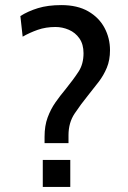

<svg xmlns="http://www.w3.org/2000/svg" viewBox="-20 -734 502 754"><path d="M155 -172V-197Q155 -240 167 -272.5Q179 -305 197.5 -331.5Q216 -358 237 -383Q270 -424 289 -453.5Q308 -483 308 -525Q308 -560 292 -583Q276 -606 250.5 -617Q225 -628 198 -628Q160 -628 128.5 -617Q97 -606 69 -590L60 -671Q90 -690 129 -702Q168 -714 221 -714Q284 -714 326.5 -689.5Q369 -665 390.5 -624.5Q412 -584 412 -537Q412 -498 399.5 -468Q387 -438 367.5 -412.5Q348 -387 327 -361Q297 -324 273 -288Q249 -252 249 -203V-172ZM148 0V-106H256V0Z"/></svg>

Font: Cabin VF Beta
Style: Regular
Weight: 400
Designer: Pablo Impallari
Foundry: Pablo Impallari. http://www.impallari.com Igino Marini. http://www.ikern.com
Version: Version 2.200